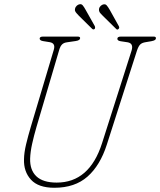

<svg xmlns="http://www.w3.org/2000/svg" viewBox="-20 -873 758 908"><path d="M462.5 -195.5 602 -633Q613 -668 583.5 -673L550.5 -678Q535 -680.5 535 -689.5Q535 -700 552 -700H706.5Q717.5 -700 717.5 -692.5Q717.5 -687.5 713 -684Q708.5 -680.5 695 -678L668.5 -673.5Q652 -671 643.5 -663Q635 -655 628 -634.5L485 -188.5Q453.5 -90.5 393.8 -37.8Q334 15 237 15Q161.5 15 126.5 -23.2Q91.5 -61.5 93.5 -120Q94 -151.5 103.5 -191Q113 -230.5 125.5 -272.5L234.5 -638Q243.5 -668.5 215.5 -673.5L184.5 -678.5Q167.5 -681 167.5 -691Q168.5 -700 183.5 -700H346.5Q359 -700 359 -693Q359 -682 338 -679L297 -673Q281.5 -671 273.5 -662.8Q265.5 -654.5 261.5 -642L152.5 -272.5Q140.5 -231.5 132 -193Q123.5 -154.5 122.5 -123Q121 -68.5 152.2 -39Q183.5 -9.5 248 -9.5Q403 -9.5 462.5 -195.5ZM385.5 -825.5 427.5 -751Q432 -742.5 427.5 -736Q421 -731 415 -737.5L353.5 -798Q348.5 -804 342.5 -810Q336.5 -816 334.5 -823Q333.5 -833 338.5 -840.5Q343.5 -848 350.5 -851Q363.5 -856.5 370.5 -848.5Q377.5 -840.5 385.5 -825.5ZM499.5 -825.5 541 -751Q546.5 -742 541 -736.5Q535 -729.5 528.5 -737L467 -797.5Q461.5 -803.5 455.5 -809.5Q449.5 -815.5 448.5 -822.5Q447 -832.5 451.8 -839.8Q456.5 -847 464 -850.5Q477 -856 484 -848.2Q491 -840.5 499.5 -825.5Z"/></svg>

Font: Fraunces144ptSuperSoftThinItalic
Style: Italic
Weight: 100
Italic angle: -16°
Version: Version 1.000;[0bf87f6ff]